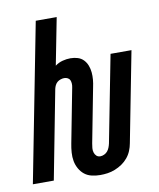

<svg xmlns="http://www.w3.org/2000/svg" viewBox="-98 -806 732 885"><g transform="rotate(-10 268.0 -364.0)"><path d="M300 12Q280 12 260.5 7.5Q241 3 226.5 -8.5Q212 -20 202.5 -37Q193 -54 189.5 -73Q186 -92 187.5 -113Q189 -134 193 -154L242 -408Q244 -417 243.5 -426Q243 -435 240 -442Q237 -449 229.5 -453Q222 -457 213 -457Q205 -457 196 -454Q187 -451 180.5 -445.5Q174 -440 170 -432Q166 -424 164 -415L84 0H-14L130 -740H228L185 -520Q201 -532 220 -537Q239 -542 257 -542Q275 -542 291 -537Q307 -532 318 -520.5Q329 -509 335 -493.5Q341 -478 342.5 -461Q344 -444 342.5 -427Q341 -410 337 -392L288 -138Q286 -127 285 -116.5Q284 -106 287 -96Q290 -86 297 -79.5Q304 -73 315 -73Q324 -73 333.5 -77.5Q343 -82 349 -89.5Q355 -97 358.5 -106Q362 -115 364 -124L443 -530H541L459 -108Q456 -91 449 -74Q442 -57 430 -42.5Q418 -28 402.5 -17.5Q387 -7 369.5 0Q352 7 334.5 9.5Q317 12 300 12Z"/></g></svg>

Font: Lode Dark Term
Style: Bold Italic
Weight: 700
Italic angle: -11°
Monospace: yes
Designer: Belleve Invis
Foundry: Belleve Invis
Version: Version 29.2.0